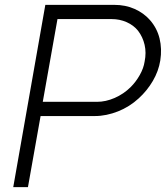

<svg xmlns="http://www.w3.org/2000/svg" viewBox="-20 -770 683 790"><path d="M639.5 -521Q632.5 -477.5 609 -437.2Q585.5 -397 551 -365.5Q532 -348 510.5 -334.5Q489 -321 465.8 -311.8Q442.5 -302.5 418.2 -297.5Q394 -292.5 370 -292.5H147L95 0H34.5L166.5 -750H450Q496.5 -750 534 -733.2Q571.5 -716.5 597 -687.5Q626 -654.5 636.5 -611.8Q647 -569 639.5 -521ZM575 -516.5Q582.5 -553 575 -585.5Q567.5 -618 548 -643.5Q530 -666 501.2 -678.8Q472.5 -691.5 439.5 -691.5H216.5L156 -351H379Q415 -351 451.8 -367Q488.5 -383 517.5 -411.5Q539.5 -433.5 555.2 -461.5Q571 -489.5 575 -516.5Z"/></svg>

Font: Russisch Sans Light
Style: Italic
Weight: 300
Italic angle: -10°
Designer: Michael Sharanda (font) & Cristiano Sobral (main changes)
Foundry: Michael Sharanda
Version: Version 2.00;September 8, 2020;FontCreator 13.0.0.2681 64-bi